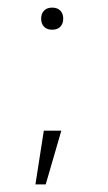

<svg xmlns="http://www.w3.org/2000/svg" viewBox="-20 -570 283 504"><path d="M100 -86H73L95 -227H141ZM146 -521Q146 -508 138.5 -500Q131 -492 117 -492Q103 -492 95.5 -500Q88 -508 88 -521Q88 -534 95.5 -542Q103 -550 117 -550Q131 -550 138.5 -542Q146 -534 146 -521Z"/></svg>

Font: SUIT Variable
Style: Regular
Weight: 400
Designer: Sunn Youn; Korean Glyphs from Source Han Sans (Sandoll Communications; Soo-young Jang, Joo-yeon Kang)
Foundry: Sunn
Version: Version 1.150;FEAKit 1.0